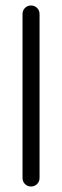

<svg xmlns="http://www.w3.org/2000/svg" viewBox="-20 -679 225 699"><path d="M62 -628Q62 -641 71 -650Q80 -659 93 -659Q106 -659 115 -650Q124 -641 124 -628V-31Q124 -18 115 -9Q106 0 93 0Q80 0 71 -9Q62 -18 62 -31Z"/></svg>

Font: Libertine Sup Medium
Style: Regular
Weight: 500
Designer: Bastien Sozeau
Foundry: NBR — Bastien Sozeau
Version: Version 2.003; ttfautohint (v1.8.4.7-5d5b);gftools[0.9.33]